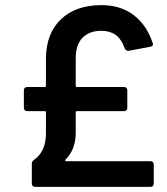

<svg xmlns="http://www.w3.org/2000/svg" viewBox="-20 -728 650 748"><path d="M275 -210Q275 -146 235 -106Q234 -105 234 -103Q234 -103 234.5 -101.5Q235 -100 238 -100H567Q572 -100 575.5 -96.5Q579 -93 579 -88V-12Q579 -7 575.5 -3.5Q572 0 567 0H116Q111 0 107.5 -3.5Q104 -7 104 -12V-91Q104 -99 112 -105Q159 -137 159 -209V-290Q159 -295 154 -295H85Q80 -295 76.5 -298.5Q73 -302 73 -307V-377Q73 -382 76.5 -385.5Q80 -389 85 -389H154Q159 -389 159 -394V-498Q159 -597 217 -652.5Q275 -708 375 -708Q450 -708 501 -669Q552 -630 575 -560Q576 -558 576 -555Q576 -549 566 -546L481 -530H478Q471 -530 466 -539Q453 -576 430.5 -592Q408 -608 375 -608Q328 -608 301.5 -581Q275 -554 275 -500V-394Q275 -389 280 -389H464Q469 -389 472.5 -385.5Q476 -382 476 -377V-307Q476 -302 472.5 -298.5Q469 -295 464 -295H280Q275 -295 275 -290Z"/></svg>

Font: LinhAnh SemBd
Style: Regular
Weight: 600
Monospace: yes
Designer: Jeremy Tribby
Foundry: Tribby Type
Version: Version 1.408